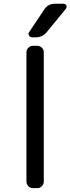

<svg xmlns="http://www.w3.org/2000/svg" viewBox="-20 -1017 373 1017"><path d="M154.3 -20.5Q140.6 -20.5 130.4 -30.8Q120.1 -41 120.1 -54.7V-740.2Q120.1 -753.9 130.4 -764.2Q140.6 -774.4 154.3 -774.4H177.7Q191.4 -774.4 201.7 -764.2Q211.9 -753.9 211.9 -740.2V-54.7Q211.9 -41 201.7 -30.8Q191.4 -20.5 177.7 -20.5ZM316.4 -997.1Q327.1 -997.1 332 -987.3Q333 -984.4 333 -980.5Q333 -975.6 329.1 -970.7L226.6 -845.7Q204.1 -819.3 169.9 -819.3H150.4Q138.7 -819.3 133.8 -829.1Q130.9 -834 130.9 -837.9Q130.9 -842.8 134.8 -847.7L215.8 -968.8Q235.4 -997.1 269.5 -997.1Z"/></svg>

Font: Gen Jyuu GothicL Regular
Style: Regular
Weight: 400
Designer: [Source Han Sans]
Ryoko NISHIZUKA  (kana & ideographs); Paul D. Hunt (Latin, Greek & Cyrillic); Wenlong ZHANG  (bopomofo
Version: Version 1.002.20150607